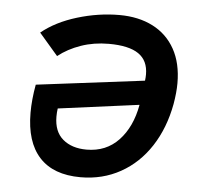

<svg xmlns="http://www.w3.org/2000/svg" viewBox="-45 -606 691 661"><g transform="rotate(5 300.0 -275.0)"><path d="M561 -342.5Q561 -310.5 554 -270Q538.5 -186 497.5 -123Q456.5 -60 394.5 -25.5Q332.5 9 256.5 9Q162.5 9 114.2 -43.8Q66 -96.5 66 -197.5Q66 -243 75.5 -295L449 -341.5Q450.5 -353 450.5 -363Q450.5 -411 417 -434Q383.5 -457 314 -457Q262.5 -457 218 -441.5Q173.5 -426 140 -399.5L75 -475Q124 -515 196.8 -537Q269.5 -559 342 -559Q408 -559 457.5 -533.8Q507 -508.5 534 -460Q561 -411.5 561 -342.5ZM156 -192Q156 -140 187 -113.8Q218 -87.5 269 -87.5Q336.5 -87.5 380 -133.5Q423.5 -179.5 437.5 -257L158 -220Q156 -206.5 156 -192Z"/></g></svg>

Font: JuliaMono SemiBold
Style: Italic
Weight: 600
Italic angle: -9°
Monospace: yes
Designer: cormullion
Foundry: corm
Version: Version 0.056; ttfautohint (v1.8.4)